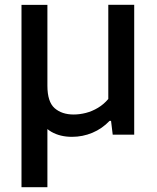

<svg xmlns="http://www.w3.org/2000/svg" viewBox="-20 -564 658 804"><path d="M281.5 9Q232 9 195.5 -11.8Q159 -32.5 139 -78.2Q119 -124 119 -199V-282H178.5V-205Q178.5 -137.5 208.8 -111Q239 -84.5 288.5 -84.5Q313.5 -84.5 339.8 -91.2Q366 -98 390.2 -112.5Q414.5 -127 433.5 -149.5V-544H542V0H452L445 -58H439Q407.5 -25 366.8 -8Q326 9 281.5 9ZM70 220V-543.5H178.5V220Z"/></svg>

Font: Encode Sans SemiExpanded Medium
Style: Regular
Weight: 500
Width: 6
Designer: Multiple Designers
Foundry: Impallari Type
Version: Version 3.002